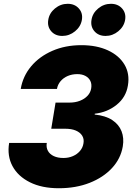

<svg xmlns="http://www.w3.org/2000/svg" viewBox="-20 -974 704 1004"><path d="M287.6 10.3Q198.7 10.3 136.5 -20.8Q74.2 -51.8 45.4 -105.2Q16.6 -158.7 27.8 -226.6H224.6Q220.7 -203.1 230.5 -185.3Q240.2 -167.5 261.2 -157.7Q282.2 -147.9 311.5 -147.9Q338.9 -147.9 361.3 -157.7Q383.8 -167.5 398.4 -184.8Q413.1 -202.1 416.5 -224.6Q420.4 -247.6 409.7 -264.6Q398.9 -281.7 376.5 -291.3Q354 -300.8 321.3 -300.8H248L270.5 -437.5H343.8Q373.5 -437.5 397.9 -447Q422.4 -456.5 438 -473.4Q453.6 -490.2 457 -512.7Q460.4 -534.7 452.4 -551Q444.3 -567.4 426.8 -576.9Q409.2 -586.4 384.3 -586.4Q356.9 -586.4 334.2 -576.7Q311.5 -566.9 296.6 -549.3Q281.7 -531.7 277.8 -508.8H88.4Q99.6 -575.7 142.8 -627.2Q186 -678.7 253.9 -708.3Q321.8 -737.8 405.3 -737.8Q485.8 -737.8 544.4 -710.7Q603 -683.6 631.1 -636Q659.2 -588.4 648.9 -527.3Q639.2 -465.8 590.3 -426.3Q541.5 -386.7 475.6 -379.4L475.1 -375Q532.2 -369.1 566.9 -346.2Q601.6 -323.2 615.5 -287.8Q629.4 -252.4 622.1 -208.5Q611.3 -144.5 565.7 -95.2Q520 -45.9 448.5 -17.8Q377 10.3 287.6 10.3ZM532.2 -786.1Q495.1 -786.1 473.9 -810.5Q452.6 -835 458.5 -870.1Q463.9 -905.3 493.4 -929.7Q522.9 -954.1 560.1 -954.1Q596.7 -954.1 618.4 -929.7Q640.1 -905.3 634.3 -870.1Q628.4 -835 598.6 -810.5Q568.8 -786.1 532.2 -786.1ZM305.7 -786.1Q269 -786.1 247.8 -810.5Q226.6 -835 232.4 -870.1Q237.8 -905.3 267.3 -929.7Q296.9 -954.1 334 -954.1Q370.6 -954.1 392.3 -929.7Q414.1 -905.3 408.2 -870.1Q402.3 -835 372.6 -810.5Q342.8 -786.1 305.7 -786.1Z"/></svg>

Font: Inter 17pt Black
Style: Italic
Weight: 900
Italic angle: -9.3988°
Version: Version 4.001;git-66647c0bb